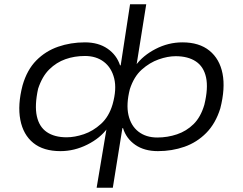

<svg xmlns="http://www.w3.org/2000/svg" viewBox="-20 -702 1140 902"><path d="M434 180 481 -100H485Q451 -53 390 -22.5Q329 8 264 8Q184 8 136.5 -30.5Q89 -69 75.5 -139Q62 -209 86 -301Q107 -374 150.5 -418Q194 -462 253 -482.5Q312 -503 379 -503Q442 -503 485 -473.5Q528 -444 544 -395H547L591 -682H667L621 -394H617Q651 -441 711 -472Q771 -503 837 -503Q916 -503 964 -464Q1012 -425 1025.5 -356Q1039 -287 1015 -193Q993 -122 949 -77.5Q905 -33 846.5 -12.5Q788 8 722 8Q658 8 615.5 -21.5Q573 -51 558 -100H555L510 180ZM293 -57Q331 -57 374 -71.5Q417 -86 454.5 -120Q492 -154 509 -212Q529 -283 516.5 -333.5Q504 -384 468 -411.5Q432 -439 379 -439Q330 -439 287.5 -424Q245 -409 211.5 -376Q178 -343 159 -285Q142 -207 153 -156.5Q164 -106 200 -81.5Q236 -57 293 -57ZM719 -56Q767 -56 811.5 -71Q856 -86 889.5 -119Q923 -152 940 -210Q959 -288 948 -338.5Q937 -389 900 -413.5Q863 -438 805 -438Q768 -438 725.5 -423Q683 -408 646 -375Q609 -342 590 -283Q572 -212 583.5 -161.5Q595 -111 630.5 -83.5Q666 -56 719 -56Z"/></svg>

Font: Nunito Sans 7pt Expanded Light
Style: Italic
Weight: 300
Width: 7
Italic angle: -9°
Designer: Vernon Adams
Foundry: Vernon Adams
Version: Version 3.101;gftools[0.9.27]